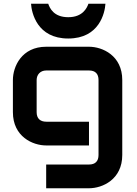

<svg xmlns="http://www.w3.org/2000/svg" viewBox="-20 -778 731 1027"><path d="M634 -350C634 -481 528 -528 456 -528H227C96 -528 49 -422 49 -350V-178C49 -47 155 0 227 0H456V-127H228C194 -127 176 -145 176 -178V-350C176 -379 196 -401 227 -401H456C490 -401 507 -383 507 -350V51C507 84 490 102 456 102H227V229H456C528 229 634 182 634 51ZM544 -758H453C445 -735 422 -686 345 -686C267 -686 246 -735 238 -758H146C149 -710 178 -572 345 -572C512 -572 541 -710 544 -758Z"/></svg>

Font: Audiowide
Style: Regular
Weight: 400
Designer: Astigmatic (AOETI)
Foundry: Astigmatic (AOETI)
Version: Version 1.002